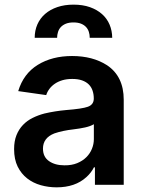

<svg xmlns="http://www.w3.org/2000/svg" viewBox="-20 -793 615 824"><path d="M223 11Q187.9 11 155 1.8Q122.2 -7.5 96.8 -27.2Q71.4 -46.9 55.9 -77.9Q40.5 -109 40.5 -153.1Q40.5 -187.5 50.8 -213.1Q61.1 -238.6 78.7 -256.9Q96.2 -275.2 119.9 -286.9Q143.5 -298.7 170.5 -305.8Q215.6 -316.4 263.8 -320.7Q332.7 -326 357.2 -334.9Q382.5 -344.1 382.5 -370Q382.5 -388.5 377.3 -403.9Q372.2 -419.4 361 -430.6Q349.8 -441.8 332.2 -448Q314.6 -454.2 290.1 -454.2Q267 -454.2 248.6 -448.9Q230.1 -443.5 216.1 -434.1Q202.1 -424.7 192.5 -412.1Q182.9 -399.5 178.3 -384.9L58.2 -402Q80.6 -476.6 142 -514.6Q203.5 -552.6 289.4 -552.6Q377.8 -552.6 439.3 -513.1Q511 -465.2 511 -365.1V0H387.4V-74.9H383.2Q371.8 -51.8 350.5 -32.7Q302.6 11 223 11ZM461.6 -630.7H365.1Q365.1 -644.2 361.3 -656.1Q357.6 -668 349.3 -677Q340.9 -686.1 327.6 -691.4Q314.3 -696.7 295.5 -696.7Q275.9 -696.7 262.6 -691.2Q249.3 -685.7 240.9 -676.7Q232.6 -667.6 228.9 -655.5Q225.1 -643.5 225.1 -630.7H128.9Q128.9 -661.9 140.4 -688.2Q152 -714.5 173.7 -733.3Q195.3 -752.1 226.2 -762.6Q257.1 -773.1 295.5 -773.1Q335.2 -773.1 365.9 -762.3Q396.7 -751.4 418 -732.4Q439.3 -713.4 450.3 -687.3Q461.3 -661.2 461.6 -630.7ZM256.4 -83.5Q287.3 -83.1 310.9 -92.7Q334.5 -102.3 350.5 -118.3Q366.5 -134.2 374.6 -154.5Q382.8 -174.7 382.8 -195.7V-259.9Q367.9 -251.1 345.3 -246.1Q322.8 -241.1 295.8 -237.9Q248.6 -232.6 213.4 -220.5Q164.4 -201.3 164.4 -155.2Q164.4 -119.7 190.3 -101.6Q216.3 -83.5 256.4 -83.5Z"/></svg>

Font: Linik Sans SemiBold
Style: Regular
Weight: 600
Designer: Fonts by Rasmus Andersson / Changes by Cristiano Sobral with parts from Marc Monis
Foundry: rsms
Version: Version 3.020; ttfautohint (v1.6)